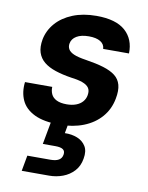

<svg xmlns="http://www.w3.org/2000/svg" viewBox="-89 -602 718 930"><g transform="rotate(10 270.5 -137.0)"><path d="M225 12Q147 12 100.5 -10.5Q54 -33 36 -72.5Q18 -112 24 -162H158Q157 -143 164.5 -126.5Q172 -110 191 -100.5Q210 -91 241 -91Q267 -91 287 -98.5Q307 -106 319 -120Q331 -134 334 -152Q338 -175 328.5 -188.5Q319 -202 297 -210Q275 -218 241 -222Q196 -229 161.5 -240.5Q127 -252 105 -270Q83 -288 74 -315Q65 -342 72 -381Q81 -426 112 -461.5Q143 -497 193.5 -517.5Q244 -538 310 -538Q406 -538 452 -497Q498 -456 496 -386H369Q368 -409 347.5 -421.5Q327 -434 291 -434Q253 -434 230.5 -420.5Q208 -407 204 -384Q201 -369 208 -356Q215 -343 235.5 -334Q256 -325 296 -319Q348 -311 384 -300Q420 -289 442 -272Q464 -255 471.5 -227.5Q479 -200 471 -159Q461 -106 427.5 -67.5Q394 -29 342 -8.5Q290 12 225 12ZM83 264 97 187H211Q237 187 251.5 178.5Q266 170 269 152Q272 134 260.5 126Q249 118 223 118H161L184 -7H267L257 48Q291 47 318.5 58Q346 69 360.5 92.5Q375 116 368 154Q362 191 339.5 215.5Q317 240 285 252Q253 264 218 264Z"/></g></svg>

Font: DM Sans 9pt
Style: Bold Italic
Weight: 700
Italic angle: -10°
Version: Version 4.004;gftools[0.9.30]